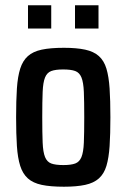

<svg xmlns="http://www.w3.org/2000/svg" viewBox="-20 -699 478 727"><path d="M222 8Q171 8 138 1Q105 -6 85.5 -23.5Q66 -41 56.5 -71Q47 -101 44 -146Q41 -191 41 -255Q41 -319 44 -364Q47 -409 56.5 -439Q66 -469 85.5 -486.5Q105 -504 138 -511Q171 -518 222 -518Q270 -518 302.5 -511Q335 -504 354.5 -486.5Q374 -469 383 -439Q392 -409 395 -364Q398 -319 398 -255Q398 -191 395 -146Q392 -101 383 -71Q374 -41 354.5 -23.5Q335 -6 302.5 1Q270 8 222 8ZM220 -74Q249 -74 265 -80Q281 -86 288.5 -104.5Q296 -123 297.5 -159Q299 -195 299 -255Q299 -315 297.5 -351Q296 -387 288.5 -405.5Q281 -424 265 -430Q249 -436 219 -436Q190 -436 174 -430Q158 -424 150.5 -405.5Q143 -387 141.5 -351Q140 -315 140 -255Q140 -195 141.5 -159Q143 -123 150.5 -104.5Q158 -86 174 -80Q190 -74 220 -74ZM86 -591V-679H174V-591ZM264 -591V-679H353V-591Z"/></svg>

Font: Saira Condensed SemiBold
Style: Regular
Weight: 600
Width: 3
Designer: Hector Gatti with collaboration of the Omnibus-Type team
Foundry: Omnibus-Type
Version: Version 1.100